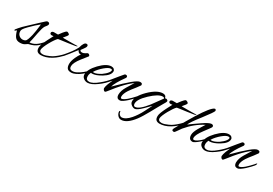

<svg xmlns="http://www.w3.org/2000/svg" viewBox="7 -1354 3420 2408"><g transform="rotate(30 1717.0 -150.0)"><path d="M115 2Q68 2 45.5 -29Q23 -60 9 -115Q-9 -97 -16 -97Q-21 -97 -21 -105Q-21 -111 -16 -116Q-16 -116 9.5 -147Q35 -178 96 -234L222 -352Q248 -377 263.5 -390Q279 -403 286 -403Q318 -403 318 -379Q318 -367 305 -351Q295 -339 290.5 -332.5Q286 -326 285 -325Q267 -294 252 -214Q241 -155 233 -117Q225 -79 220 -62Q262 -63 303 -88Q344 -113 391 -170Q393 -172 397 -176Q401 -180 405 -180Q411 -180 411 -175Q411 -170 408 -165Q405 -160 402 -156Q371 -119 344 -95.5Q317 -72 287 -58.5Q257 -45 216 -36L184 -15Q171 -6 153 -2Q135 2 115 2ZM127 -49Q150 -49 165 -60Q176 -66 186.5 -93.5Q197 -121 207 -162Q215 -197 219.5 -230.5Q224 -264 228 -295L232 -329Q209 -312 174 -280Q139 -248 105 -213Q71 -178 61 -161.5Q51 -145 50 -137Q46 -97 69.5 -73Q93 -49 127 -49Z M421 6Q389 6 370.5 -9.5Q352 -25 352 -65Q352 -88 366 -123.5Q380 -159 401 -200Q422 -241 443 -281Q430 -278 420 -278Q390 -278 390 -301Q390 -312 398.5 -318Q407 -324 414 -325Q414 -325 416.5 -325Q419 -325 423 -326H481Q499 -349 518 -375Q545 -409 561 -415H564Q571 -415 584 -408Q600 -399 600 -390Q600 -377 552 -323Q561 -322 578 -322Q595 -322 620 -322Q632 -322 654.5 -322Q677 -322 701.5 -322.5Q726 -323 744 -323.5Q762 -324 764 -324Q767 -323 767 -321Q767 -312 649 -297Q582 -288 546.5 -283Q511 -278 508 -277Q494 -265 474 -236Q454 -207 434 -171Q414 -135 400.5 -102.5Q387 -70 387 -52Q387 -36 399 -25.5Q411 -15 438 -15Q456 -15 481 -23Q506 -31 528.5 -41.5Q551 -52 561 -58Q587 -74 618.5 -100.5Q650 -127 681 -161Q695 -175 700 -175Q703 -175 703 -171Q703 -163 688 -145Q664 -116 634.5 -89.5Q605 -63 569 -41Q528 -16 490.5 -5Q453 6 421 6Z M860 5Q817 5 801 -17.5Q785 -40 785 -78Q785 -120 811 -178Q821 -201 832 -219.5Q843 -238 855 -254Q851 -253 848 -253Q845 -253 842 -253Q818 -253 802 -287L728 -191Q669 -114 656 -114Q651 -114 651 -118Q651 -123 656 -131Q659 -137 668 -147Q706 -191 738 -234Q770 -277 791 -318Q814 -405 849 -405Q872 -405 872 -384Q872 -365 847 -334Q823 -303 823 -302Q823 -281 854 -281Q872 -281 894 -294L920 -310Q922 -311 926 -311Q938 -311 947 -301Q956 -291 953 -283L884 -196Q820 -114 820 -64Q820 -19 864 -19Q894 -19 928.5 -37Q963 -55 995.5 -81.5Q1028 -108 1050 -133L1074 -161Q1076 -163 1079 -166Q1082 -169 1084 -169Q1091 -169 1091 -162Q1091 -160 1089 -155Q1087 -150 1082 -144L1050 -108Q1027 -82 993.5 -55.5Q960 -29 924.5 -12Q889 5 860 5Z M1101 13Q1069 13 1043 -7.5Q1017 -28 1017 -62Q1017 -133 1104 -224Q1193 -316 1263 -316Q1286 -316 1300.5 -303.5Q1315 -291 1315 -273Q1315 -217 1226 -163Q1147 -115 1093 -115Q1085 -115 1079 -117Q1064 -90 1064 -60Q1064 -8 1113 -8Q1163 -8 1242 -75Q1303 -124 1346 -179Q1355 -191 1362 -191Q1368 -191 1368 -185Q1368 -179 1360 -168Q1332 -131 1300 -100Q1268 -69 1231 -43Q1154 13 1101 13ZM1107 -137Q1145 -137 1206 -175Q1226 -189 1245.5 -206.5Q1265 -224 1277.5 -242Q1290 -260 1290 -274Q1290 -287 1269 -287Q1239 -287 1185 -242Q1159 -220 1135 -194Q1111 -168 1094 -139Q1100 -137 1107 -137Z M1562 2Q1535 2 1524 -13.5Q1513 -29 1513 -52Q1513 -110 1553 -176L1617 -280Q1549 -230 1482 -155Q1464 -135 1441.5 -108Q1419 -81 1392 -46Q1356 1 1349 1Q1335 1 1326 -11.5Q1317 -24 1317 -34Q1317 -42 1322 -63.5Q1327 -85 1334 -101Q1341 -118 1348.5 -134.5Q1356 -151 1363 -167L1303 -104Q1301 -102 1291 -92Q1281 -82 1275 -82Q1270 -82 1270 -89Q1270 -91 1271.5 -94.5Q1273 -98 1278 -103Q1293 -118 1309 -135Q1325 -152 1342 -174Q1351 -185 1369 -207.5Q1387 -230 1408.5 -256Q1430 -282 1449 -304Q1454 -311 1460 -313.5Q1466 -316 1468 -316Q1495 -316 1495 -295Q1495 -289 1492 -283Q1402 -159 1384 -94Q1500 -210 1570.5 -268.5Q1641 -327 1671 -327Q1687 -327 1695.5 -322Q1704 -317 1704 -303Q1704 -298 1703 -295Q1700 -288 1662 -239Q1639 -211 1621.5 -188Q1604 -165 1593 -148Q1575 -120 1566 -95.5Q1557 -71 1557 -54Q1557 -47 1559 -37Q1561 -27 1571 -27Q1594 -27 1643 -67Q1666 -87 1686 -107.5Q1706 -128 1724 -148Q1728 -152 1737 -163.5Q1746 -175 1748 -175Q1752 -175 1752 -167Q1752 -163 1747.5 -153.5Q1743 -144 1738 -139Q1727 -126 1705.5 -103Q1684 -80 1657.5 -56Q1631 -32 1606 -15Q1581 2 1562 2Z M1699 205Q1669 205 1648 180Q1627 155 1626 126Q1629 114 1635 114Q1641 114 1642 129.5Q1643 145 1658 160Q1673 175 1687 175Q1745 175 1809 100Q1832 73 1856.5 36.5Q1881 0 1904 -46L1954 -145L1879 -69Q1844 -34 1818.5 -17Q1793 0 1779 0Q1755 0 1731 -17.5Q1707 -35 1704 -58Q1694 -135 1801 -241Q1908 -346 1992 -346Q2015 -346 2028 -335Q2035 -329 2038.5 -317Q2042 -305 2044 -305Q2048 -305 2051 -306.5Q2054 -308 2058 -308Q2071 -308 2079.5 -299Q2088 -290 2085 -281Q2084 -272 2056 -227Q2038 -197 2015 -154.5Q1992 -112 1966.5 -66.5Q1941 -21 1917 18.5Q1893 58 1874 83Q1782 205 1699 205ZM1770 -23Q1828 -23 1928 -150L2034 -296Q2028 -310 2009 -310Q1947 -310 1843 -212Q1735 -110 1746 -47Q1751 -23 1770 -23Z M2142 6Q2110 6 2091.5 -9.5Q2073 -25 2073 -65Q2073 -88 2087 -123.5Q2101 -159 2122 -200Q2143 -241 2164 -281Q2151 -278 2141 -278Q2111 -278 2111 -301Q2111 -312 2119.5 -318Q2128 -324 2135 -325Q2135 -325 2137.5 -325Q2140 -325 2144 -326H2202Q2220 -349 2239 -375Q2266 -409 2282 -415H2285Q2292 -415 2305 -408Q2321 -399 2321 -390Q2321 -377 2273 -323Q2282 -322 2299 -322Q2316 -322 2341 -322Q2353 -322 2375.5 -322Q2398 -322 2422.5 -322.5Q2447 -323 2465 -323.5Q2483 -324 2485 -324Q2488 -323 2488 -321Q2488 -312 2370 -297Q2303 -288 2267.5 -283Q2232 -278 2229 -277Q2215 -265 2195 -236Q2175 -207 2155 -171Q2135 -135 2121.5 -102.5Q2108 -70 2108 -52Q2108 -36 2120 -25.5Q2132 -15 2159 -15Q2177 -15 2202 -23Q2227 -31 2249.5 -41.5Q2272 -52 2282 -58Q2308 -74 2339.5 -100.5Q2371 -127 2402 -161Q2416 -175 2421 -175Q2424 -175 2424 -171Q2424 -163 2409 -145Q2385 -116 2355.5 -89.5Q2326 -63 2290 -41Q2249 -16 2211.5 -5Q2174 6 2142 6Z M2350 5Q2321 5 2321 -12Q2321 -22 2333 -44Q2379 -126 2415.5 -189.5Q2452 -253 2480 -297Q2599 -488 2648 -504Q2650 -504 2651 -504.5Q2652 -505 2653 -505Q2666 -505 2670 -484Q2667 -463 2566 -332Q2513 -265 2483.5 -221.5Q2454 -178 2447 -158Q2480 -182 2518 -209Q2556 -236 2592 -260.5Q2628 -285 2657 -300.5Q2686 -316 2702 -318Q2704 -318 2707 -318.5Q2710 -319 2711 -319Q2739 -319 2739 -293Q2739 -286 2721 -262Q2703 -238 2666 -188Q2600 -100 2600 -56Q2600 -33 2617 -33Q2635 -34 2658.5 -49Q2682 -64 2706 -86Q2730 -108 2749.5 -129.5Q2769 -151 2779 -163Q2788 -172 2793 -172Q2797 -172 2797 -168Q2797 -160 2789 -149Q2777 -134 2753.5 -110Q2730 -86 2702.5 -61.5Q2675 -37 2650.5 -20.5Q2626 -4 2614 -4Q2555 -4 2555 -73Q2555 -112 2591 -175Q2605 -199 2620 -223Q2635 -247 2650 -271Q2522 -207 2418 -82Q2405 -64 2391 -43.5Q2377 -23 2366 -9Q2355 5 2350 5Z M2804 13Q2772 13 2746 -7.5Q2720 -28 2720 -62Q2720 -133 2807 -224Q2896 -316 2966 -316Q2989 -316 3003.5 -303.5Q3018 -291 3018 -273Q3018 -217 2929 -163Q2850 -115 2796 -115Q2788 -115 2782 -117Q2767 -90 2767 -60Q2767 -8 2816 -8Q2866 -8 2945 -75Q3006 -124 3049 -179Q3058 -191 3065 -191Q3071 -191 3071 -185Q3071 -179 3063 -168Q3035 -131 3003 -100Q2971 -69 2934 -43Q2857 13 2804 13ZM2810 -137Q2848 -137 2909 -175Q2929 -189 2948.5 -206.5Q2968 -224 2980.5 -242Q2993 -260 2993 -274Q2993 -287 2972 -287Q2942 -287 2888 -242Q2862 -220 2838 -194Q2814 -168 2797 -139Q2803 -137 2810 -137Z M3265 2Q3238 2 3227 -13.5Q3216 -29 3216 -52Q3216 -110 3256 -176L3320 -280Q3252 -230 3185 -155Q3167 -135 3144.5 -108Q3122 -81 3095 -46Q3059 1 3052 1Q3038 1 3029 -11.5Q3020 -24 3020 -34Q3020 -42 3025 -63.5Q3030 -85 3037 -101Q3044 -118 3051.5 -134.5Q3059 -151 3066 -167L3006 -104Q3004 -102 2994 -92Q2984 -82 2978 -82Q2973 -82 2973 -89Q2973 -91 2974.5 -94.5Q2976 -98 2981 -103Q2996 -118 3012 -135Q3028 -152 3045 -174Q3054 -185 3072 -207.5Q3090 -230 3111.5 -256Q3133 -282 3152 -304Q3157 -311 3163 -313.5Q3169 -316 3171 -316Q3198 -316 3198 -295Q3198 -289 3195 -283Q3105 -159 3087 -94Q3203 -210 3273.5 -268.5Q3344 -327 3374 -327Q3390 -327 3398.5 -322Q3407 -317 3407 -303Q3407 -298 3406 -295Q3403 -288 3365 -239Q3342 -211 3324.5 -188Q3307 -165 3296 -148Q3278 -120 3269 -95.5Q3260 -71 3260 -54Q3260 -47 3262 -37Q3264 -27 3274 -27Q3297 -27 3346 -67Q3369 -87 3389 -107.5Q3409 -128 3427 -148Q3431 -152 3440 -163.5Q3449 -175 3451 -175Q3455 -175 3455 -167Q3455 -163 3450.5 -153.5Q3446 -144 3441 -139Q3430 -126 3408.5 -103Q3387 -80 3360.5 -56Q3334 -32 3309 -15Q3284 2 3265 2Z"/></g></svg>

Font: Alex Brush
Style: Regular
Weight: 400
Designer: Robert E. Leuschke
Foundry: Robert E. Leuschke
Version: Version 1.111; ttfautohint (v1.8.4.7-5d5b)